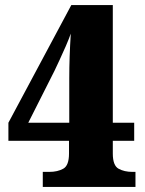

<svg xmlns="http://www.w3.org/2000/svg" viewBox="-20 -734 571 754"><path d="M148 0V-59H174Q206 -59 228.5 -71.5Q251 -84 251 -131V-181H13V-252L260 -714H423V-252H507V-181H423V-131Q423 -84 445.5 -71.5Q468 -59 500 -59H512V0ZM91 -252H252V-426Q252 -469 253.5 -512Q255 -555 258 -602Q251 -582 238.5 -553Q226 -524 213.5 -497.5Q201 -471 194 -456Z"/></svg>

Font: Noto Serif Lao SemiCondensed Black
Style: Regular
Weight: 900
Width: 4
Designer: Monotype Design Team
Foundry: Monotype Imaging Inc.
Version: Version 2.003; ttfautohint (v1.8.4.7-5d5b)